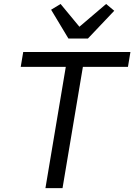

<svg xmlns="http://www.w3.org/2000/svg" viewBox="-20 -965 689 985"><path d="M636.4 -621.8 649.1 -698.2H99.1L86.3 -621.8H317.5L213.1 0H300.8L405.2 -621.8ZM242.2 -915.1 331 -767.4H431.1L566.1 -909.8L524.5 -944.6L387.4 -827.8L290.8 -944.6Z"/></svg>

Font: Margiela Mono Italic Text It
Style: Regular
Weight: 400
Designer: Mike Abbink, Paul van der Laan, Pieter van Rosmalen
Foundry: Bold Monday
Version: Version 2.003 2021